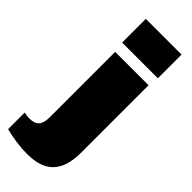

<svg xmlns="http://www.w3.org/2000/svg" viewBox="-378 -820 1049 1049"><g transform="rotate(45 146.5 -295.5)"><path d="M104 195Q64 195 20.5 189Q-23 183 -65 172V44Q-54 46 -44 47.5Q-34 49 -25 49Q15 49 32.5 29.5Q50 10 50 -34V-540H308V-20Q308 90 258.5 142.5Q209 195 104 195ZM317 -786V-603H41V-786Z"/></g></svg>

Font: Pathway Extreme 28pt Black
Style: Regular
Weight: 900
Designer: Eduardo Rodriguez Tunni
Foundry: Eduardo Rodriguez Tunni
Version: Version 1.001;gftools[0.9.26]